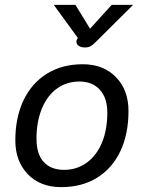

<svg xmlns="http://www.w3.org/2000/svg" viewBox="-20 -759 588 789"><path d="M43 -182Q43 -276 76.5 -346.5Q110 -417 172.5 -456Q235 -495 320 -495Q405 -495 456.5 -442Q508 -389 508 -303Q508 -209 475 -138.5Q442 -68 379.5 -29Q317 10 231 10Q146 10 94.5 -43Q43 -96 43 -182ZM421 -296Q421 -357 390 -390.5Q359 -424 307 -424Q254 -424 214 -395Q174 -366 152 -312.5Q130 -259 130 -190Q130 -125 160 -93Q190 -61 243 -61Q296 -61 336.5 -90.5Q377 -120 399 -173Q421 -226 421 -296ZM294 -588Q294 -594 297 -598L300 -603L201 -739H290L350 -641L439 -739H527L374 -587Q361 -574 352 -569Q343 -564 329 -564Q312 -564 303 -571Q294 -578 294 -588Z"/></svg>

Font: Niramit
Style: Italic
Weight: 400
Italic angle: -10°
Version: Version 1.000; ttfautohint (v1.6)